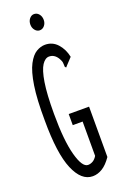

<svg xmlns="http://www.w3.org/2000/svg" viewBox="-153 -824 556 878"><g transform="rotate(-20 125.0 -384.5)"><path d="M138 10Q83 10 50.5 -67Q18 -144 18 -304Q17 -408 27 -472.5Q37 -537 55 -571Q73 -605 94.5 -617.5Q116 -630 137 -630Q173 -630 197 -603.5Q221 -577 229 -538L200 -507L193 -499L188 -504Q187 -513 187 -522Q187 -531 179 -545Q163 -573 136 -573Q117 -573 101.5 -549.5Q86 -526 77 -470.5Q68 -415 68 -319Q68 -189 87.5 -117.5Q107 -46 135 -46Q147 -46 158.5 -52.5Q170 -59 179 -74V-241H131V-295H230V-50Q208 -18 185 -4Q162 10 138 10ZM138 -700Q125 -700 115.5 -711.5Q106 -723 106 -739Q106 -756 115.5 -767.5Q125 -779 138 -779Q152 -779 161.5 -767.5Q171 -756 171 -739Q171 -723 161.5 -711.5Q152 -700 138 -700Z"/></g></svg>

Font: Inconsolata UltraCondensed
Style: Regular
Weight: 400
Width: 1
Monospace: yes
Designer: Raph Levien, Cyreal, Brenton Simpson
Foundry: Raph Levien, Cyreal, Google
Version: Version 3.000; ttfautohint (v1.8.2.53-6de2)